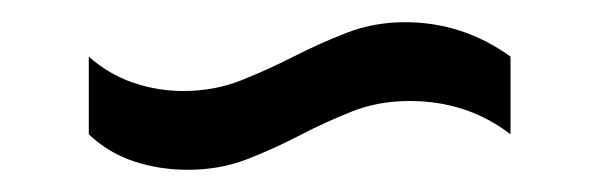

<svg xmlns="http://www.w3.org/2000/svg" viewBox="-20 -403 540 173"><path d="M60 -282V-352Q78 -336 100 -328.5Q122 -321 145 -321Q173 -321 197 -330.5Q221 -340 244.5 -352Q268 -364 292.5 -373.5Q317 -383 345 -383Q397 -383 440 -352V-282Q401 -312 349 -312Q321 -312 297 -302.5Q273 -293 250 -281Q227 -269 202.5 -259.5Q178 -250 149 -250Q124 -250 101 -257.5Q78 -265 60 -282Z"/></svg>

Font: Strait
Style: Regular
Weight: 400
Designer: Eduardo Rodriguez Tunni
Foundry: Eduardo Rodriguez Tunni
Version: Version 1.002; ttfautohint (v1.8.4.7-5d5b);gftools[0.9.23]